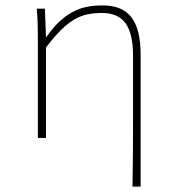

<svg xmlns="http://www.w3.org/2000/svg" viewBox="-20 -510 640 710"><path d="M470 180Q472 59 472 -62Q472 -183 472 -304Q472 -384 445 -423Q418 -462 357 -462Q328 -462 303.5 -457Q279 -452 255 -438Q231 -424 205.5 -399Q180 -374 150 -334V0H120V-360Q120 -389 119.5 -415.5Q119 -442 116 -478H146L150 -374H152Q176 -408 199.5 -430Q223 -452 248 -465.5Q273 -479 300.5 -484.5Q328 -490 360 -490Q432 -490 466 -446Q500 -402 500 -308V180Z"/></svg>

Font: Source Code Pro ExtraLight
Style: Regular
Weight: 200
Monospace: yes
Designer: Paul D. Hunt, Teo Tuominen
Foundry: Adobe Systems Incorporated
Version: Version 2.030;PS 1.000;hotconv 16.6.51;makeotf.lib2.5.65220